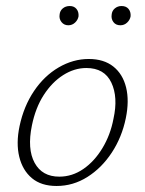

<svg xmlns="http://www.w3.org/2000/svg" viewBox="-20 -612 483 638"><path d="M168 6Q117 6 86 -20Q55 -46 44 -91Q33 -136 45 -193Q59 -259 93 -309.5Q127 -360 175 -388Q223 -416 275 -416Q325 -416 356.5 -391Q388 -366 399 -321.5Q410 -277 398 -219Q385 -156 351.5 -105Q318 -54 270.5 -24Q223 6 168 6ZM177 -25Q220 -25 257 -50.5Q294 -76 320.5 -120Q347 -164 357 -217Q373 -289 350 -337.5Q327 -386 267 -386Q227 -386 190 -362.5Q153 -339 125.5 -296.5Q98 -254 86 -195Q70 -117 95 -71Q120 -25 177 -25ZM207 -528Q193 -528 184.5 -538.5Q176 -549 178 -563Q179 -576 188.5 -584Q198 -592 212 -592Q226 -592 234 -582.5Q242 -573 241 -558Q239 -546 229.5 -537Q220 -528 207 -528ZM380 -528Q365 -528 357 -538.5Q349 -549 351 -563Q352 -576 361.5 -584Q371 -592 384 -592Q399 -592 407 -582.5Q415 -573 414 -558Q412 -546 402.5 -537Q393 -528 380 -528Z"/></svg>

Font: Ysabeau Infant ExtraLight
Style: Italic
Weight: 250
Italic angle: -12°
Designer: Christian Thalmann (Catharsis Fonts)
Version: Version 2.001;gftools[0.9.30]; featfreeze: ss01,ss02,lnum